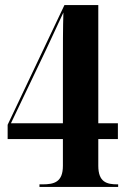

<svg xmlns="http://www.w3.org/2000/svg" viewBox="-20 -734 501 754"><path d="M135 0H444V-10H441C399 -10 366 -19 366 -83V-188H443V-250H366V-714H233L10 -244V-188H227V-83C227 -19 193 -10 147 -10H135ZM23 -250 162 -541C178 -576 213 -651 229 -685C227 -629 227 -547 227 -470V-250Z"/></svg>

Font: Noto Serif Display Condensed Extra
Style: Regular
Weight: 800
Width: 3
Designer: Monotype Design Team
Foundry: Monotype Imaging Inc.
Version: Version 1.900